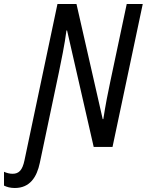

<svg xmlns="http://www.w3.org/2000/svg" viewBox="-124 -734 733 959"><path d="M-50 205C25 205 60 151 75 79L170 -372C180 -421 200 -516 208 -582H211L344 0H438L589 -714H509L427 -327C416 -277 402 -204 392 -139H389L258 -714H163L-2 68C-12 115 -29 134 -61 134C-76 134 -91 130 -104 124V193C-90 200 -73 205 -50 205Z"/></svg>

Font: Noto Sans Condensed
Style: Italic
Weight: 400
Width: 3
Italic angle: -12°
Designer: Monotype Design Team
Foundry: Monotype Imaging Inc.
Version: Version 2.013